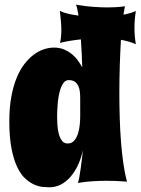

<svg xmlns="http://www.w3.org/2000/svg" viewBox="-20 -773 603 824"><path d="M563 -726.1Q560.1 -707.5 558.6 -689.9Q557.1 -672.4 557.1 -653.8Q557.1 -617.2 563 -583Q548.8 -589.8 532.5 -594.5Q516.1 -599.1 499 -602.1Q496.1 -551.8 494.1 -492.9Q492.2 -434.1 492.2 -373Q492.2 -318.8 493.9 -265.1Q495.6 -211.4 499.5 -161.9Q503.4 -112.3 509.8 -69.1Q516.1 -25.9 524.9 6.8Q513.7 5.9 499.5 4.9Q487.3 3.9 470.9 3.4Q454.6 2.9 435.1 2.9Q407.2 2.9 376 4.9Q344.7 6.8 314 12.2Q316.9 6.8 320.1 -11Q323.2 -28.8 326.4 -50.8Q329.6 -72.8 332 -94.2Q334.5 -115.7 335.9 -128.9Q328.1 -92.8 314.2 -63.5Q300.3 -34.2 281.7 -13.2Q263.2 7.8 240.5 19.3Q217.8 30.8 192.9 30.8Q181.2 30.8 164.1 29.3Q147 27.8 127.7 19.5Q108.4 11.2 89.1 -6.1Q69.8 -23.4 54.4 -54.9Q39.1 -86.4 29.5 -134.8Q20 -183.1 20 -252.9Q20 -311.5 28.6 -357.7Q37.1 -403.8 51.5 -439Q65.9 -474.1 85.2 -498.8Q104.5 -523.4 125.7 -539.1Q147 -554.7 169.2 -561.8Q191.4 -568.8 211.9 -568.8Q234.9 -568.8 253.4 -561.3Q272 -553.7 287.1 -541.7Q302.2 -529.8 313.5 -514.4Q324.7 -499 333 -483.9Q332 -510.3 330.8 -541.3Q329.6 -572.3 327.1 -604Q303.7 -601.6 281 -597.9Q258.3 -594.2 236.8 -588.9Q238.8 -593.3 240 -600.6Q241.2 -607.9 241.9 -615.7Q242.7 -623.5 242.9 -630.9Q243.2 -638.2 243.2 -643.1Q243.2 -664.1 241.2 -684.6Q239.3 -705.1 236.8 -726.1Q253.4 -718.3 273.9 -713.6Q294.4 -709 316.9 -706.1Q314.5 -721.7 311.8 -733.9Q309.1 -746.1 306.2 -752.9Q345.2 -746.1 378.9 -743.7Q412.6 -741.2 439.9 -741.2Q457.5 -741.2 471.7 -741.9Q485.8 -742.7 495.6 -743.7Q507.3 -744.6 516.1 -746.1L509.8 -710Q524.9 -712.9 538.6 -716.8Q552.2 -720.7 563 -726.1ZM324.2 -352.1Q324.2 -365.2 322.8 -378.9Q321.3 -392.6 316.2 -403.8Q311 -415 301.3 -422.1Q291.5 -429.2 274.9 -429.2Q263.2 -429.2 254.9 -419.9Q246.6 -410.6 241.2 -396Q235.8 -381.3 232.4 -363.3Q229 -345.2 227.5 -327.4Q226.1 -309.6 225.6 -294.2Q225.1 -278.8 225.1 -270Q225.1 -256.8 226.3 -237.5Q227.5 -218.3 231.9 -200.4Q236.3 -182.6 245.4 -169.9Q254.4 -157.2 270 -157.2Q287.6 -157.2 298.3 -169.4Q309.1 -181.6 314.7 -199.7Q320.3 -217.8 322.3 -237.5Q324.2 -257.3 324.2 -272.9Z"/></svg>

Font: Spicy Rice
Style: Regular
Weight: 400
Version: Version 1.000